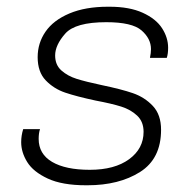

<svg xmlns="http://www.w3.org/2000/svg" viewBox="-20 -541 576 571"><path d="M480 -399Q480 -381 476 -369H426Q429 -384 429 -395Q429 -426 401 -450.5Q373 -475 296 -475Q204 -475 174 -441Q144 -407 144 -376Q144 -348 162.5 -331.5Q181 -315 208 -306.5Q235 -298 282 -288Q340 -276 375 -264Q410 -252 434.5 -226Q459 -200 459 -155Q459 -69 396.5 -29.5Q334 10 240 10H236Q165 10 122 -10Q79 -30 61 -59Q43 -88 43 -118Q43 -138 49 -157H99Q95 -145 95 -128Q95 -83 135 -59.5Q175 -36 247 -36Q321 -36 364 -67.5Q407 -99 407 -149Q407 -179 388 -197Q369 -215 340.5 -224Q312 -233 264 -242Q208 -254 174 -265.5Q140 -277 116 -302Q92 -327 92 -371Q92 -413 115.5 -447Q139 -481 186.5 -501Q234 -521 301 -521H306Q365 -521 404.5 -503Q444 -485 462 -457Q480 -429 480 -399Z"/></svg>

Font: Chivo Thin Italic
Style: Regular
Weight: 100
Italic angle: -8.05°
Designer: Hector Gatti
Foundry: Omnibus-Type
Version: Version 1.007